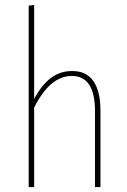

<svg xmlns="http://www.w3.org/2000/svg" viewBox="-20 -756 512 776"><path d="M386 -309V0H364V-307Q364 -449 270 -449Q182 -449 118 -321V0H96V-733L118 -736V-356Q147 -411 184.5 -440Q222 -469 272 -469Q329 -469 357.5 -428Q386 -387 386 -309Z"/></svg>

Font: Fira Sans Extra Condensed Thin
Style: Regular
Weight: 250
Width: 1
Designer: Carrois Corporate & Edenspiekermann AG
Foundry: Carrois Corporate GbR & Edenspiekermann AG
Version: Version 4.203